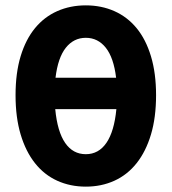

<svg xmlns="http://www.w3.org/2000/svg" viewBox="-20 -684 640 716"><path d="M300 12Q242 12 193.5 -10Q145 -32 110.5 -75.5Q76 -119 57 -182.5Q38 -246 38 -329Q38 -412 57 -474.5Q76 -537 110.5 -579Q145 -621 193.5 -642.5Q242 -664 300 -664Q358 -664 406.5 -642.5Q455 -621 489.5 -579Q524 -537 543 -474Q562 -411 562 -329Q562 -246 543 -182.5Q524 -119 489.5 -75.5Q455 -32 406.5 -10Q358 12 300 12ZM300 -543Q255 -543 225.5 -506Q196 -469 187 -394H413Q404 -469 374.5 -506Q345 -543 300 -543ZM300 -109Q348 -109 377 -151.5Q406 -194 414 -277H186Q194 -193 223 -151Q252 -109 300 -109Z"/></svg>

Font: Source Code Pro
Style: Bold
Weight: 700
Monospace: yes
Designer: Paul D. Hunt, Teo Tuominen
Foundry: Adobe Systems Incorporated
Version: Version 2.030;PS 1.000;hotconv 16.6.51;makeotf.lib2.5.65220